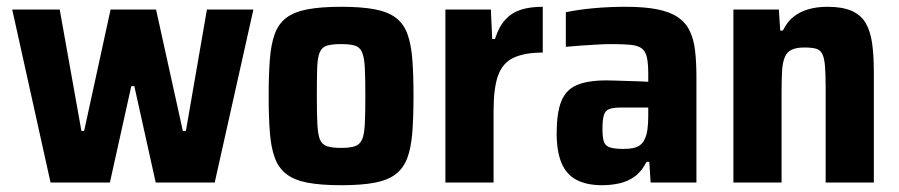

<svg xmlns="http://www.w3.org/2000/svg" viewBox="-20 -538 2650 566"><path d="M129 0 16 -510H156L220 -152H228L306 -510H440L519 -152H528L590 -510H727L613 0H439L376 -284H367L304 0Z M986 8Q926 8 886.5 0.5Q847 -7 824 -25Q801 -43 790 -73Q779 -103 775.5 -148Q772 -193 772 -255Q772 -318 775.5 -363Q779 -408 790 -438Q801 -468 824 -485.5Q847 -503 886.5 -510.5Q926 -518 986 -518Q1046 -518 1085 -510.5Q1124 -503 1147 -485.5Q1170 -468 1181 -438Q1192 -408 1195.5 -363Q1199 -318 1199 -255Q1199 -193 1195.5 -148Q1192 -103 1181 -73Q1170 -43 1147 -25Q1124 -7 1085 0.5Q1046 8 986 8ZM985 -102Q1012 -102 1026.5 -107Q1041 -112 1047.5 -127Q1054 -142 1055.5 -173Q1057 -204 1057 -255Q1057 -307 1055.5 -337.5Q1054 -368 1047.5 -383.5Q1041 -399 1026.5 -403.5Q1012 -408 985 -408Q959 -408 944 -403.5Q929 -399 922.5 -383.5Q916 -368 915 -337.5Q914 -307 914 -255Q914 -204 915.5 -173Q917 -142 923 -127Q929 -112 944 -107Q959 -102 985 -102Z M1293 0V-510H1427L1431 -423H1439Q1451 -460 1470 -480.5Q1489 -501 1516 -509.5Q1543 -518 1580 -518V-383Q1527 -383 1494.5 -368Q1462 -353 1448.5 -316Q1435 -279 1435 -211V0Z M1755 8Q1710 8 1680 -7.5Q1650 -23 1635.5 -57Q1621 -91 1621 -145Q1621 -205 1634.5 -239Q1648 -273 1680 -287Q1712 -301 1768 -301Q1778 -301 1792 -300.5Q1806 -300 1822.5 -299.5Q1839 -299 1856.5 -298.5Q1874 -298 1891 -297V-319Q1891 -351 1887 -369Q1883 -387 1871.5 -395.5Q1860 -404 1838 -406Q1816 -408 1781 -408Q1761 -408 1737.5 -406.5Q1714 -405 1691 -403.5Q1668 -402 1648 -400V-502Q1687 -510 1732 -514Q1777 -518 1825 -518Q1880 -518 1917.5 -510.5Q1955 -503 1978 -487.5Q2001 -472 2013 -447.5Q2025 -423 2029 -389Q2033 -355 2033 -311V0H1898L1894 -61H1886Q1872 -33 1851.5 -18Q1831 -3 1806 2.5Q1781 8 1755 8ZM1818 -99Q1835 -99 1846.5 -101.5Q1858 -104 1866.5 -110Q1875 -116 1880 -127Q1886 -138 1888.5 -155.5Q1891 -173 1891 -197V-221H1811Q1788 -221 1776 -216.5Q1764 -212 1760 -198Q1756 -184 1756 -158Q1756 -134 1760 -121Q1764 -108 1778 -103.5Q1792 -99 1818 -99Z M2142 0V-510H2276L2280 -448H2288Q2300 -473 2318.5 -488Q2337 -503 2362.5 -510.5Q2388 -518 2419 -518Q2463 -518 2490.5 -506Q2518 -494 2532 -470Q2546 -446 2551 -410Q2556 -374 2556 -325V0H2414V-276Q2414 -319 2412 -343Q2410 -367 2404 -379Q2398 -391 2385.5 -394.5Q2373 -398 2351 -398Q2328 -398 2314 -391.5Q2300 -385 2293.5 -369.5Q2287 -354 2285.5 -328.5Q2284 -303 2284 -264V0Z"/></svg>

Font: Saira SemiCondensed
Style: Bold
Weight: 700
Width: 4
Designer: Hector Gatti with collaboration of the Omnibus-Type team
Foundry: Omnibus-Type
Version: Version 1.101